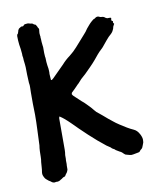

<svg xmlns="http://www.w3.org/2000/svg" viewBox="-76 -700 662 780"><g transform="rotate(-10 255.0 -310.5)"><path d="M86 17Q80 17 75 13Q72 10 68 8Q64 6 61 3Q58 1 55.5 -1.5Q53 -4 51 -6Q47 -12 44.5 -18.5Q42 -25 43 -32Q45 -43 45.5 -53.5Q46 -64 47 -74Q48 -79 48.5 -84.5Q49 -90 49 -95Q49 -107 49.5 -119Q50 -131 52 -143V-145Q53 -176 54.5 -206.5Q56 -237 56 -268Q55 -291 55 -314Q55 -337 55 -359Q55 -370 55.5 -380Q56 -390 54 -400Q53 -417 52.5 -433Q52 -449 52 -465Q52 -468 51.5 -471Q51 -474 51 -477Q50 -481 50 -485.5Q50 -490 49 -494Q49 -499 48.5 -504Q48 -509 47 -513V-520Q46 -531 45 -540.5Q44 -550 42 -560Q41 -568 40.5 -577Q40 -586 40 -595Q40 -601 44 -604Q46 -606 46 -609Q48 -613 48 -616Q51 -624 56 -626Q59 -628 61.5 -629.5Q64 -631 67 -630Q72 -630 73 -633Q75 -634 76 -635.5Q77 -637 78 -637Q83 -637 87.5 -638Q92 -639 97 -637Q103 -635 107 -635Q112 -634 114 -631Q116 -629 118 -629Q123 -628 125 -622Q127 -620 127.5 -617.5Q128 -615 129 -614Q134 -609 132 -602Q130 -591 132 -580Q133 -577 132.5 -574Q132 -571 133 -568Q133 -561 133.5 -554.5Q134 -548 135 -540Q136 -536 136 -532.5Q136 -529 136 -524Q136 -517 136 -508.5Q136 -500 137 -492Q138 -490 138 -485Q138 -478 138.5 -471Q139 -464 140 -457Q143 -442 143 -428Q142 -421 143 -413Q144 -405 144 -397Q144 -395 146 -395Q148 -395 149 -396Q151 -397 155 -401L203 -449Q218 -466 236 -479Q245 -486 253 -493.5Q261 -501 268 -509Q278 -520 287.5 -531Q297 -542 307 -553Q312 -558 316.5 -564Q321 -570 325 -576Q331 -583 336.5 -589.5Q342 -596 349 -602Q352 -604 354.5 -606.5Q357 -609 361 -610Q362 -610 362.5 -610.5Q363 -611 363 -611Q373 -620 383 -614Q386 -612 392 -612Q400 -612 406 -606Q408 -605 409.5 -604.5Q411 -604 412 -603H422Q428 -603 428.5 -601.5Q429 -600 428 -595Q426 -592 430 -589Q435 -588 433 -583Q432 -581 435 -578Q438 -576 435 -573Q430 -565 429 -557Q427 -552 424.5 -547.5Q422 -543 417 -538Q405 -528 395 -515.5Q385 -503 374 -490L368 -484Q358 -475 349.5 -465Q341 -455 333 -445Q322 -432 309.5 -419.5Q297 -407 285 -395Q279 -389 276 -387Q271 -383 266 -378Q261 -373 256 -367Q255 -365 252.5 -363Q250 -361 248 -359Q241 -352 234 -344.5Q227 -337 219 -330Q219 -329 218.5 -328.5Q218 -328 218 -327Q218 -326 217.5 -325Q217 -324 218 -323Q219 -320 223 -316L252 -289Q261 -282 269 -273.5Q277 -265 285 -257L295 -245Q297 -243 299 -240.5Q301 -238 303 -236Q314 -227 325 -218Q336 -209 346 -200L361 -188Q373 -178 387 -169Q401 -160 414 -152Q421 -148 427.5 -144.5Q434 -141 441 -138Q454 -132 462 -117Q463 -116 464 -113.5Q465 -111 466 -109Q471 -98 470 -88Q470 -80 468 -77L465 -69Q464 -65 461.5 -60.5Q459 -56 454 -53Q452 -52 450 -48Q446 -44 443 -44Q438 -43 432.5 -42Q427 -41 422 -40Q418 -39 414 -39Q410 -39 406 -40Q405 -41 403 -41Q399 -42 395.5 -43Q392 -44 389 -45Q386 -47 383.5 -49.5Q381 -52 379 -54Q377 -56 374 -58Q371 -60 368 -61L353 -70Q352 -72 349.5 -73.5Q347 -75 345 -76Q341 -78 340 -79Q336 -84 330.5 -87Q325 -90 320 -94Q312 -101 303.5 -107.5Q295 -114 287 -121Q270 -136 253.5 -151Q237 -166 221 -182Q209 -194 197 -206Q185 -218 171 -230Q167 -233 163.5 -236Q160 -239 155 -242Q154 -244 152.5 -243Q151 -242 151 -240Q150 -239 150 -235V-127Q150 -117 150 -106.5Q150 -96 148 -85V-70Q147 -63 147.5 -56Q148 -49 147 -41V-26Q146 -23 145 -20Q144 -17 142 -14Q139 -11 137 -7.5Q135 -4 133 -1Q131 1 129 1Q125 2 121 5Q118 8 113 10Q106 16 96 16Q94 15 91.5 16Q89 17 86 17Z"/></g></svg>

Font: Lacquer
Style: Regular
Weight: 400
Designer: Eli Block, Niki Polyocan
Version: Version 1.100